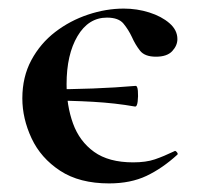

<svg xmlns="http://www.w3.org/2000/svg" viewBox="-20 -415 465 447"><path d="M294 -167Q249 -175 196.5 -178Q144 -181 85 -181V-207Q144 -207 196.5 -209Q249 -211 295 -215Q300 -216 301 -203.5Q302 -191 300.5 -178.5Q299 -166 294 -167ZM234 12Q165 12 120 -17.5Q75 -47 53.5 -93Q32 -139 32 -186Q32 -236 53 -275Q74 -314 108.5 -340.5Q143 -367 185 -381Q227 -395 268 -395Q299 -395 327.5 -386Q356 -377 374.5 -361Q393 -345 393 -324Q393 -309 381 -296Q369 -283 343 -283Q317 -283 306 -297Q295 -311 287 -329Q279 -346 267.5 -360Q256 -374 229 -374Q186 -374 160.5 -331Q135 -288 135 -219Q135 -169 150 -127.5Q165 -86 199 -61.5Q233 -37 290 -37Q320 -37 340.5 -44Q361 -51 386 -63Q388 -65 391.5 -61Q395 -57 393 -55Q358 -23 321 -5.5Q284 12 234 12Z"/></svg>

Font: Cormorant Light
Style: Regular
Weight: 300
Designer: Christian Thalmann (Catharsis Fonts)
Foundry: Catharsis Fonts
Version: Version 4.000